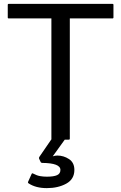

<svg xmlns="http://www.w3.org/2000/svg" viewBox="-20 -720 625 990"><path d="M25 -700H560Q565 -700 565 -695V-630Q565 -625 560 -625H340V-5Q340 0 335 0H250Q245 0 245 -5V-625H25Q20 -625 20 -630V-695Q20 -700 25 -700ZM221.5 250Q164.5 250 127.5 225.5Q122.5 222 125 217L143 177Q145.5 172 150 174.5Q169.5 185 186.2 188Q203 191 221.5 191Q257 191 274.2 183.2Q291.5 175.5 291.5 156Q291.5 121 198 120Q191.5 120 189.5 115L181.5 98Q179.5 94 183.5 88L264.5 -30H335.5L252 86Q265 82 275.5 82Q308 82 335.8 100.2Q363.5 118.5 363.5 156Q363.5 204 321.5 227Q279.5 250 221.5 250Z"/></svg>

Font: MFEK Sans
Style: Regular
Weight: 400
Designer: Owen Earl
Foundry: indestructible type*
Version: Version 0.001; ttfautohint (v1.8.4.7-5d5b)